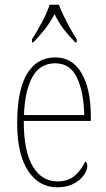

<svg xmlns="http://www.w3.org/2000/svg" viewBox="-20 -786 452 816"><path d="M223 10Q145 10 99 -60.5Q53 -131 53 -262Q53 -403 95 -472.5Q137 -542 215 -542Q288 -542 327 -474.5Q366 -407 366 -291V-272H81Q81 -142 119.5 -78.5Q158 -15 224 -15Q271 -15 299.5 -41Q328 -67 342 -100Q351 -95 351 -79Q351 -63 336.5 -42Q322 -21 293.5 -5.5Q265 10 223 10ZM338 -297Q336 -395 307 -456Q278 -517 215 -517Q149 -517 117 -457.5Q85 -398 82 -297ZM116 -619Q135 -648 157.5 -690Q180 -732 191 -766H230Q243 -732 265 -690Q287 -648 306 -619V-606H300Q269 -638 249.5 -663.5Q230 -689 212 -726Q192 -689 172 -663.5Q152 -638 122 -606H116Z"/></svg>

Font: Noto Serif Lao Condensed Thin
Style: Regular
Weight: 100
Width: 3
Designer: Monotype Design Team
Foundry: Monotype Imaging Inc.
Version: Version 2.003; ttfautohint (v1.8.4.7-5d5b)